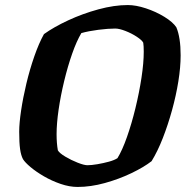

<svg xmlns="http://www.w3.org/2000/svg" viewBox="-20 -740 745 760"><path d="M287 0Q255 0 220 -12Q185 -24 154 -42Q123 -60 101 -78.5Q79 -97 71 -110Q63 -125 59.5 -150Q56 -175 56 -219Q56 -252 63.5 -302.5Q71 -353 84.5 -409.5Q98 -466 116 -517.5Q134 -569 154 -605Q193 -633 250 -659.5Q307 -686 369.5 -703Q432 -720 486 -720Q518 -720 557.5 -707Q597 -694 630.5 -673.5Q664 -653 678 -632Q695 -592 695 -521Q695 -474 686 -418Q677 -362 661 -304Q645 -246 624.5 -193.5Q604 -141 580 -102Q549 -78 500 -54.5Q451 -31 395 -15.5Q339 0 287 0ZM326 -86Q342 -86 365.5 -90Q389 -94 411 -100Q433 -106 445 -114Q464 -145 482.5 -197.5Q501 -250 516 -311.5Q531 -373 540 -432Q549 -491 549 -535Q549 -559 547 -571Q542 -581 521.5 -594.5Q501 -608 476.5 -617.5Q452 -627 436 -627Q408 -627 369 -622Q330 -617 302 -609Q283 -577 265.5 -527Q248 -477 234 -419Q220 -361 212 -306Q204 -251 204 -209Q204 -173 209 -145Q215 -134 238.5 -120Q262 -106 287.5 -96Q313 -86 326 -86Z"/></svg>

Font: Texturina ExtraBold
Style: Italic
Weight: 800
Italic angle: -11°
Designer: Guillermo Torres Carreño
Foundry: Omnibus-Type
Version: Version 1.002; ttfautohint (v1.8.3)